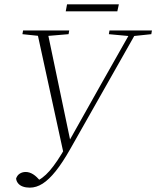

<svg xmlns="http://www.w3.org/2000/svg" viewBox="-20 -814 718 882"><path d="M54 6Q59 -9 71 -16.5Q83 -24 98 -24Q115 -24 132 -13.5Q149 -3 166 19L138 30V22Q157 15 174 2.5Q191 -10 208 -29.5Q225 -49 243.5 -76.5Q262 -104 283 -141L297 -165L447 -432L584 -674H611L303 -130Q268 -68 236.5 -28.5Q205 11 176 29.5Q147 48 117 48Q99 48 85 43Q71 38 63 28Q55 18 54 6ZM83 -657 86 -674H298L295 -657L188 -648H169ZM480 -657 483 -674H678L675 -657L590 -648H577ZM274 -100 149 -674H197L305 -158ZM282 -762 288 -794H526L519 -762Z"/></svg>

Font: Source Serif 4 48pt Light
Style: Italic
Weight: 300
Italic angle: -12°
Designer: Frank Grießhammer
Foundry: Adobe Systems Incorporated
Version: Version 4.004;hotconv 1.0.116;makeotfexe 2.5.65601